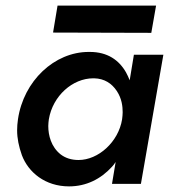

<svg xmlns="http://www.w3.org/2000/svg" viewBox="-20 -655 611 684"><path d="M169 -539 519 -538 536 -635H185ZM457 -460 442 -369C438 -379 434 -388 429 -397C404 -441 363 -470 300 -470C299 -470 297 -470 296 -470C174 -470 64 -367 44 -230C42 -217 41 -203 41 -191C41 -162 47 -133 58 -102C81 -41 141 9 226 9C287 9 339 -17 379 -61C384 -66 388 -72 392 -78L379 0H482L562 -460ZM154 -230C168 -314 239 -376 312 -376C313 -376 315 -376 316 -376C352 -375 378 -358 396 -331C414 -304 417 -276 417 -255C417 -247 416 -239 415 -230C402 -149 330 -85 260 -85C234 -85 213 -92 196 -105C162 -132 152 -173 152 -206C152 -214 153 -222 154 -230Z"/></svg>

Font: Jost Medium
Style: Italic
Weight: 500
Italic angle: -5°
Version: Version 3.710